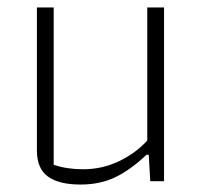

<svg xmlns="http://www.w3.org/2000/svg" viewBox="-20 -486 544 515"><path d="M79 -82V-466H124V-44Q159 -32 203 -32Q254 -32 299 -53.5Q344 -75 375 -109V-466H420V0H383L379 -71H373Q331 -31 290 -11Q249 9 196 9Q138 9 108.5 -12.5Q79 -34 79 -82Z"/></svg>

Font: Athiti Light
Style: Regular
Weight: 300
Designer: CadsonDemak Team
Foundry: CadsonDemak
Version: Version 1.032